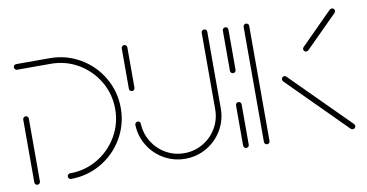

<svg xmlns="http://www.w3.org/2000/svg" viewBox="-58 -669 1550 812"><g transform="rotate(-10 717.0 -262.5)"><path d="M45.2 -294.4Q50 -294.4 53.7 -290.7Q57.4 -287 57.4 -282.2V-12.2Q57.4 -7.4 53.9 -3.9Q50.4 -0.4 45.2 -0.4Q40.4 -0.4 36.9 -3.9Q33.3 -7.4 33.3 -12.2V-282.2Q33.3 -287 36.9 -290.7Q40.4 -294.4 45.2 -294.4ZM177 -12.2Q177 -17.4 180.6 -20.7Q184.1 -24.1 188.9 -24.1Q253 -24.1 306.9 -55.7Q360.7 -87.4 392.4 -141.3Q424.1 -195.2 424.1 -259.3Q424.1 -323.3 392.4 -377.2Q360.7 -431.1 306.9 -462.8Q253 -494.4 188.9 -494.4H44.8Q39.6 -494.4 36.1 -498Q32.6 -501.5 32.6 -506.7Q32.6 -511.5 36.1 -515Q39.6 -518.5 44.8 -518.5H188.9Q259.3 -518.5 318.9 -483.7Q378.5 -448.9 413.3 -389.3Q448.1 -329.6 448.1 -259.3Q448.1 -188.9 413.3 -129.3Q378.5 -69.6 318.9 -34.8Q259.3 0 188.9 0Q183.7 0 180.4 -3.5Q177 -7 177 -12.2Z M508.1 -321.1Q503 -321.1 499.4 -324.6Q495.9 -328.1 495.9 -333V-506.7Q495.9 -511.5 499.6 -515Q503.3 -518.5 508.1 -518.5Q513 -518.5 516.5 -515Q520 -511.5 520 -506.7V-333Q520 -328.1 516.7 -324.6Q513.3 -321.1 508.1 -321.1ZM852.6 -524.8Q857.8 -524.8 861.1 -521.5Q864.4 -518.1 864.4 -513V-184.4Q864.4 -134.1 839.8 -91.9Q815.2 -49.6 772.8 -24.8Q730.4 0 680.4 0Q631.5 0 589.8 -23.7Q548.1 -47.4 523.1 -88.1Q498.1 -128.9 496.3 -177.4Q495.9 -182.2 499.6 -186.1Q503.3 -190 508.5 -190Q513.3 -190 516.7 -186.7Q520 -183.3 520 -178.5Q521.9 -136.3 543.7 -100.7Q565.6 -65.2 601.7 -44.6Q637.8 -24.1 680.4 -24.1Q724.1 -24.1 760.7 -45.6Q797.4 -67 818.9 -103.9Q840.4 -140.7 840.4 -184.4V-513Q840.4 -517.8 843.9 -521.3Q847.4 -524.8 852.6 -524.8Z M942.2 -0.4Q937 -0.4 933.5 -3.9Q930 -7.4 930 -12.2V-185.2Q930 -190.4 933.7 -193.9Q937.4 -197.4 942.2 -197.4Q947 -197.4 950.6 -193.9Q954.1 -190.4 954.1 -185.2V-12.2Q954.1 -7.4 950.7 -3.9Q947.4 -0.4 942.2 -0.4ZM942.2 -321.5Q937 -321.5 933.5 -325Q930 -328.5 930 -333.3V-506.7Q930 -511.5 933.7 -515Q937.4 -518.5 942.2 -518.5Q947 -518.5 950.6 -515Q954.1 -511.5 954.1 -506.7V-333.3Q954.1 -328.5 950.7 -325Q947.4 -321.5 942.2 -321.5Z M1031.5 -0.4Q1026.3 -0.4 1022.8 -3.9Q1019.3 -7.4 1019.3 -12.2V-506.7Q1019.3 -511.5 1023 -515Q1026.7 -518.5 1031.5 -518.5Q1036.3 -518.5 1039.8 -515Q1043.3 -511.5 1043.3 -506.7V-12.2Q1043.3 -7.4 1040 -3.9Q1036.7 -0.4 1031.5 -0.4ZM1411.5 -12.2Q1411.5 -7 1408.1 -3.5Q1404.8 0 1399.6 0Q1395.6 0 1390.7 -3.3L1143.7 -250.7Q1140.4 -254.8 1140.4 -259.3Q1140.4 -264.4 1143.9 -268Q1147.4 -271.5 1152.2 -271.5Q1157 -271.5 1160.7 -267.8L1408.1 -20.7Q1411.5 -16.7 1411.5 -12.2ZM1399.6 -518.5Q1404.8 -518.5 1408.1 -515.2Q1411.5 -511.9 1411.5 -506.7Q1411.5 -501.9 1408.1 -497.8L1271.1 -361.1Q1267.8 -357.8 1262.6 -357.8Q1257.8 -357.8 1254.3 -361.3Q1250.7 -364.8 1250.7 -369.6Q1250.7 -374.1 1254.1 -378.1L1390.7 -515.2Q1395.6 -518.5 1399.6 -518.5Z"/></g></svg>

Font: 26F Galaxy Hebrew Thin
Style: Regular
Weight: 100
Designer: C₂₉H₂₅N₃O₅
Version: Version 1.000